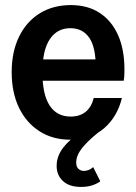

<svg xmlns="http://www.w3.org/2000/svg" viewBox="-20 -540 536 756"><path d="M256 10Q187 10 135 -23.5Q83 -57 54.5 -116.5Q26 -176 26 -256Q26 -336 55 -395.5Q84 -455 136.5 -487.5Q189 -520 259 -520Q325 -520 372 -489.5Q419 -459 444.5 -402.5Q470 -346 470 -266Q470 -254 469.5 -243Q469 -232 467 -222H101V-306H384L357 -276Q357 -355 331 -392Q305 -429 257 -429Q205 -429 176 -385.5Q147 -342 147 -255Q147 -168 175.5 -124.5Q204 -81 258 -81Q294 -81 317 -99.5Q340 -118 349 -154H460Q442 -80 390 -35Q338 10 256 10ZM299 196Q253 196 228 173Q203 150 203 113Q203 69 237.5 31Q272 -7 327 -37L369 -20Q324 16 302 44.5Q280 73 280 100Q280 117 289 125Q298 133 310 133Q330 133 347 118L375 174Q361 184 342.5 190Q324 196 299 196Z"/></svg>

Font: Instrument Sans SemiCondensed SemiBold
Style: Regular
Weight: 600
Width: 4
Designer: Rodrigo Fuenzalida
Foundry: fragTYPE
Version: Version 1.000;gftools[0.9.28]